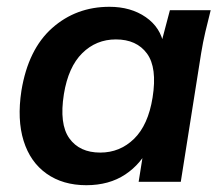

<svg xmlns="http://www.w3.org/2000/svg" viewBox="-20 -535 660 565"><path d="M234 10Q165 10 117 -24Q69 -58 49.5 -120.5Q30 -183 43 -268Q63 -390 133.5 -452.5Q204 -515 302 -515Q365 -515 409 -484.5Q453 -454 462 -402L452 -399L480 -505H600Q592 -474 584.5 -442Q577 -410 572 -379L512 0H388L405 -107H421Q396 -53 348.5 -21.5Q301 10 234 10ZM275 -86Q333 -86 374.5 -126.5Q416 -167 429 -248Q443 -336 412.5 -377.5Q382 -419 321 -419Q263 -419 222 -378.5Q181 -338 168 -258Q154 -170 184 -128Q214 -86 275 -86Z"/></svg>

Font: Mulish ExtraLight
Style: Italic
Weight: 200
Italic angle: -9°
Designer: Vernon Adams
Foundry: Vernon Adams
Version: Version 3.603